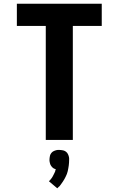

<svg xmlns="http://www.w3.org/2000/svg" viewBox="-20 -755 640 1036"><path d="M227 0V-615H71V-735H529V-615H373V0ZM289 261 244 223Q248 219 251.5 215Q255 211 258 207Q261 203 263.5 198.5Q266 194 268.5 189Q271 184 274 178Q277 172 278 169V167L281 158Q277 157 273.5 155.5Q270 154 267 152Q264 150 261.5 147Q259 144 256.5 141Q254 138 252.5 134.5Q251 131 250 127.5Q249 124 248 119Q247 114 247 112V107Q247 103 247.5 99Q248 95 248.5 91.5Q249 88 250 84Q251 80 253 76.5Q255 73 257.5 70Q260 67 263 64.5Q266 62 269.5 60.5Q273 59 276.5 57.5Q280 56 285 55Q290 54 292 54H300Q304 54 308 54.5Q312 55 315.5 55.5Q319 56 323 57Q327 58 330.5 60Q334 62 337 64.5Q340 67 342.5 70Q345 73 346.5 76.5Q348 80 349.5 83.5Q351 87 352 92Q353 97 353 99V107Q353 115 352.5 122.5Q352 130 351 138Q350 146 348.5 153.5Q347 161 345.5 168.5Q344 176 341 183.5Q338 191 334.5 198Q331 205 327.5 211.5Q324 218 319.5 224.5Q315 231 309 239.5Q303 248 301 250L297 253Z"/></svg>

Font: Iosevka Aile Heavy
Style: Regular
Weight: 900
Designer: Belleve Invis
Foundry: Belleve Invis
Version: Version 31.1.0; ttfautohint (v1.8.4)